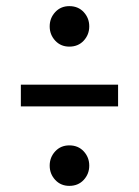

<svg xmlns="http://www.w3.org/2000/svg" viewBox="-20 -644 453 626"><path d="M271 -104Q271 -77 253 -57.5Q235 -38 206 -38Q178 -38 160 -57.5Q142 -77 142 -104Q142 -131 160 -150.5Q178 -170 206 -170Q235 -170 253 -150.5Q271 -131 271 -104ZM271 -558Q271 -531 253 -511.5Q235 -492 206 -492Q178 -492 160 -511.5Q142 -531 142 -558Q142 -585 160 -604.5Q178 -624 206 -624Q235 -624 253 -604.5Q271 -585 271 -558ZM48 -368H365V-297H48Z"/></svg>

Font: Fira Sans Compressed
Style: Regular
Weight: 400
Width: 1
Designer: bBox Type GmbH & Carrois Corporate GbR & Edenspiekermann AG
Foundry: bBox Type GmbH & Carrois Corporate GbR & Edenspiekermann AG
Version: Version 4.301